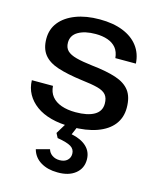

<svg xmlns="http://www.w3.org/2000/svg" viewBox="-117 -621 780 948"><g transform="rotate(15 273.5 -147.0)"><path d="M275 10Q217 10 172 -2Q127 -14 95.5 -37Q64 -60 46.5 -91.5Q29 -123 28 -162H136Q138 -130 155.5 -108.5Q173 -87 204 -76Q235 -65 277 -65Q338 -65 372 -84.5Q406 -104 406 -143Q406 -172 392.5 -188Q379 -204 348.5 -212Q318 -220 266 -226Q190 -236 141 -252Q92 -268 68 -298.5Q44 -329 44 -379Q44 -428 72.5 -463.5Q101 -499 153 -519Q205 -539 275 -539Q344 -539 394 -519Q444 -499 472 -462Q500 -425 503 -374H398Q395 -406 379 -425.5Q363 -445 336 -454.5Q309 -464 274 -464Q219 -464 185.5 -444.5Q152 -425 152 -388Q152 -362 167 -347Q182 -332 214 -323.5Q246 -315 297 -309Q372 -301 420.5 -285Q469 -269 492.5 -237.5Q516 -206 516 -151Q516 -101 488 -65Q460 -29 406 -9.5Q352 10 275 10ZM267 245Q217 245 181.5 223.5Q146 202 135 162L203 144Q208 162 224 173Q240 184 262 184Q287 184 301 171Q315 158 315 138Q315 114 294.5 101.5Q274 89 225 81L213 58L258 -16H313L287 45Q337 55 364.5 81Q392 107 392 147Q392 192 358 219Q324 246 267 245Z"/></g></svg>

Font: Mona Sans SemiExpanded Medium
Style: Regular
Weight: 500
Width: 6
Designer: Deni Anggara
Foundry: GitHub
Version: Version 2.000